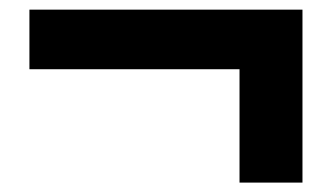

<svg xmlns="http://www.w3.org/2000/svg" viewBox="-20 -534 688 398"><path d="M476.5 -155.5V-390.5H41V-514H607V-155.5Z"/></svg>

Font: Geologica Roman ExtraBold
Style: Regular
Weight: 800
Designer: Sindre Bremnes, Frode Helland
Foundry: Monokrom Skriftforlag AS
Version: Version 1.010;gftools[0.9.28]